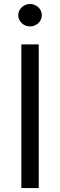

<svg xmlns="http://www.w3.org/2000/svg" viewBox="-20 -952 304 972"><path d="M176.1 -727.3H88.1V0H176.1ZM72.4 -875C72.4 -843.8 99.4 -818.2 132.1 -818.2C164.8 -818.2 191.8 -843.8 191.8 -875C191.8 -906.2 164.8 -931.8 132.1 -931.8C99.4 -931.8 72.4 -906.2 72.4 -875Z"/></svg>

Font: Margiela Sans
Style: Regular
Weight: 400
Designer: Stefan Endress, Andreas Faust
Version: Version 1.100;FEAKit 1.0